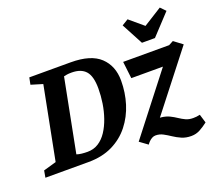

<svg xmlns="http://www.w3.org/2000/svg" viewBox="-147 -929 1343 1181"><g transform="rotate(-20 524.0 -338.5)"><path d="M-16 0 -8 -45 76 -69 169 -546 93 -569 102 -614H373Q504 -614 565 -556.5Q626 -499 626 -403Q626 -324 603.5 -252Q581 -180 536 -123Q491 -66 423.5 -33Q356 0 266 0ZM283 -61Q323 -61 354.5 -81Q386 -101 409 -136Q432 -171 447.5 -215.5Q463 -260 470.5 -308.5Q478 -357 478 -405Q478 -485 448 -519Q418 -553 356 -553Q337 -553 325 -551Q313 -549 305 -547L212 -70Q226 -65 245 -63Q264 -61 283 -61ZM916 66Q881 66 853.5 54Q826 42 803 26.5Q780 11 757.5 -1Q735 -13 709 -13Q697 -13 686 -7Q675 -1 666 8Q657 17 651 26L599 -12L897 -395H690L677 -506H978L1008 -522L1064 -480L736 -60L706 -98Q749 -109 780 -105.5Q811 -102 833.5 -91Q856 -80 876 -66.5Q896 -53 916.5 -43.5Q937 -34 964 -34Q975 -34 985.5 -35Q996 -36 1009 -39L1026 17Q1002 36 975 51Q948 66 916 66ZM826 -577 751 -718 792 -743 882 -667 1003 -743 1035 -710 911 -577Z"/></g></svg>

Font: Manuale
Style: Bold Italic
Weight: 700
Italic angle: -11°
Version: Version 1.002